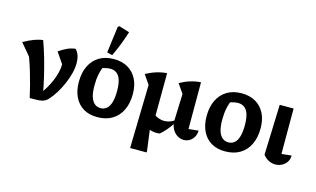

<svg xmlns="http://www.w3.org/2000/svg" viewBox="-129 -1111 2684 1630"><g transform="rotate(15 1213.0 -296.0)"><path d="M165 3Q141 -104 109.5 -210.5Q78 -317 33 -426L77 -325L-20 -440Q31 -468 71 -483Q111 -498 148 -502Q174 -431 196 -354Q218 -277 236 -200Q254 -123 266 -52L229 -44Q259 -80 282.5 -119Q306 -158 322.5 -197.5Q339 -237 348 -275.5Q357 -314 357 -349Q357 -360 356 -371.5Q355 -383 353 -394L371 -324L291 -441Q325 -465 359 -481Q393 -497 433 -502Q454 -481 463.5 -451Q473 -421 473 -386Q473 -343 461 -296Q449 -249 428.5 -201.5Q408 -154 382 -111.5Q356 -69 327 -37Q314 -23 301 -15Q288 -7 271 -3Q254 1 228.5 2Q203 3 165 3Z M759 11Q688 11 637.5 -19Q587 -49 559.5 -105Q532 -161 532 -239Q532 -320 561 -379Q590 -438 643.5 -470Q697 -502 771 -502Q843 -502 894.5 -472Q946 -442 974 -387Q1002 -332 1002 -256Q1002 -173 972.5 -113Q943 -53 889 -21Q835 11 759 11ZM767 -70Q798 -70 820.5 -89Q843 -108 854.5 -147.5Q866 -187 866 -246Q866 -304 854.5 -341.5Q843 -379 819.5 -397Q796 -415 762 -415Q738 -415 706.5 -406Q675 -397 628 -379L707 -432Q687 -389 677.5 -344Q668 -299 668 -243Q668 -184 679.5 -146Q691 -108 713.5 -89Q736 -70 767 -70ZM747 -530 700 -542 730 -772 741 -784 835 -755Q817 -697 795 -641Q773 -585 747 -530Z M1535 -92 1622 -101Q1620 -65 1604.5 -40.5Q1589 -16 1566.5 -4Q1544 8 1519 8Q1492 8 1466.5 -6Q1441 -20 1423 -48Q1405 -76 1400 -117L1409 -366L1353 -447Q1442 -497 1535 -503ZM1098 192 1111 -366 1055 -447Q1147 -497 1237 -503L1235 -98L1212 -56L1243 177V192ZM1309 8Q1301 9 1294 9.5Q1287 10 1279 10Q1202 10 1149 -53L1211 -148Q1262 -105 1319 -105Q1364 -105 1410 -136L1413 -116Q1390 -78 1364 -47.5Q1338 -17 1309 8Z M1882 11Q1811 11 1760.5 -19Q1710 -49 1682.5 -105Q1655 -161 1655 -239Q1655 -320 1684 -379Q1713 -438 1766.5 -470Q1820 -502 1894 -502Q1966 -502 2017.5 -472Q2069 -442 2097 -387Q2125 -332 2125 -256Q2125 -173 2095.5 -113Q2066 -53 2012 -21Q1958 11 1882 11ZM1890 -70Q1921 -70 1943.5 -89Q1966 -108 1977.5 -147.5Q1989 -187 1989 -246Q1989 -304 1977.5 -341.5Q1966 -379 1942.5 -397Q1919 -415 1885 -415Q1861 -415 1829.5 -406Q1798 -397 1751 -379L1830 -432Q1810 -389 1800.5 -344Q1791 -299 1791 -243Q1791 -184 1802.5 -146Q1814 -108 1836.5 -89Q1859 -70 1890 -70Z M2215 -49 2230 -491H2352V-92L2439 -101Q2439 -67 2422 -42.5Q2405 -18 2379 -5Q2353 8 2323 8Q2293 8 2264.5 -6.5Q2236 -21 2215 -49Z"/></g></svg>

Font: Piazzolla 24pt
Style: Bold
Weight: 700
Designer: Juan Pablo del Peral
Foundry: Huerta Tipografica
Version: Version 2.005